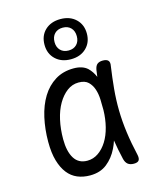

<svg xmlns="http://www.w3.org/2000/svg" viewBox="-123 -918 846 1016"><g transform="rotate(-15 300.0 -410.0)"><path d="M244 10Q206 10 175 -3Q144 -16 122 -44Q100 -72 87.5 -115Q75 -158 75 -219Q75 -288 89 -350.5Q103 -413 131.5 -459.5Q160 -506 203.5 -533Q247 -560 305 -560Q353 -560 380 -536Q402 -515 415 -484Q417 -502 420 -521Q424 -543 435 -551.5Q446 -560 465 -560Q486 -560 494.5 -550.5Q503 -541 499 -521Q490 -459 484.5 -400Q479 -341 480 -282Q481 -223 489.5 -160.5Q498 -98 514 -29Q518 -9 511 0.5Q504 10 483.5 10Q463 10 451 0.5Q439 -9 434 -29Q421 -84 413 -136Q406 -114 396 -94Q374 -49 337 -19.5Q300 10 244 10ZM250 -69Q283 -69 310.5 -88Q338 -107 358 -139Q378 -171 389 -214.5Q400 -258 401 -306Q401 -333 400 -363.5Q399 -394 390.5 -420Q382 -446 364 -463.5Q346 -481 311 -481Q276 -481 247.5 -459.5Q219 -438 198 -402Q177 -366 166 -317Q155 -268 155 -212Q155 -145 178.5 -107Q202 -69 250 -69ZM305 -610Q253 -610 221 -640.5Q189 -671 189 -720Q189 -770 221 -800Q253 -830 305 -830Q357 -830 389 -799.5Q421 -769 421 -720Q421 -671 389 -640.5Q357 -610 305 -610ZM305 -658Q333 -658 349.5 -675Q366 -692 366 -720Q366 -749 349.5 -766Q333 -783 305 -783Q277 -783 260.5 -766Q244 -749 244 -720Q244 -692 260.5 -675Q277 -658 305 -658Z"/></g></svg>

Font: Maple Mono NL Light
Style: Regular
Weight: 300
Monospace: yes
Designer: subframe7536
Version: Version 7.000